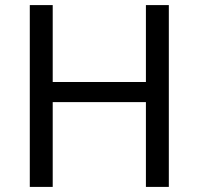

<svg xmlns="http://www.w3.org/2000/svg" viewBox="-20 -734 781 754"><path d="M643 0H553V-333H187V0H97V-714H187V-412H553V-714H643Z"/></svg>

Font: Noto Sans Lao
Style: Regular
Weight: 400
Designer: Monotype Design Team
Foundry: Monotype Imaging Inc.
Version: Version 2.003; ttfautohint (v1.8.4.7-5d5b)